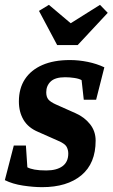

<svg xmlns="http://www.w3.org/2000/svg" viewBox="-25 -763 465 793"><path d="M149 10Q113 10 70 3.5Q27 -3 -5 -19L32 -162H82L88 -72Q99 -66 118 -62.5Q137 -59 166 -59Q209 -59 233 -76.5Q257 -94 257 -129Q257 -144 250 -157Q243 -170 212 -183L133 -218Q92 -235 72.5 -267.5Q53 -300 53 -344Q53 -398 78 -436Q103 -474 150 -494.5Q197 -515 264 -515Q300 -515 337 -507.5Q374 -500 406 -485L372 -351H321L312 -432Q302 -438 282.5 -441Q263 -444 244 -444Q203 -444 184.5 -426.5Q166 -409 166 -382Q166 -363 174.5 -352.5Q183 -342 205 -332L288 -295Q324 -279 347 -250Q370 -221 370 -182Q370 -88 311 -39Q252 10 149 10ZM211 -577 136 -718 177 -743 267 -667 388 -743 420 -710 296 -577Z"/></svg>

Font: Manuale
Style: Bold Italic
Weight: 700
Italic angle: -11°
Version: Version 1.002